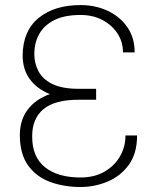

<svg xmlns="http://www.w3.org/2000/svg" viewBox="-20 -742 631 772"><path d="M366.5 -340.9H296.9Q201 -341.3 155 -303.3Q109 -265.3 109.4 -193.2Q109 -111.9 160.3 -70.1Q211.6 -28.4 304 -28.4Q359.7 -28.4 400.2 -51.8Q440.7 -75.3 462.7 -113.8Q484.7 -152.3 484.4 -197.4H531.2Q531.2 -125 497.9 -79.2Q464.5 -33.4 412.3 -11.7Q360.1 9.9 304 9.9Q237.9 9.9 182.5 -10.1Q127.1 -30.2 93.6 -76Q60 -121.8 59.7 -198.9Q60 -259.6 91.3 -301.1Q122.5 -342.7 180.4 -363.6Q129.3 -384.2 100.3 -423.1Q71.4 -462 71 -518.5Q71.7 -617.5 135.1 -669.6Q198.5 -721.6 304 -721.6Q364 -721.6 413.4 -698.3Q462.7 -675.1 492.2 -632.5Q521.7 -589.8 521.3 -531.2H474.4Q474.8 -572.4 452.8 -606.7Q430.8 -641 392.2 -661.4Q353.7 -681.8 304 -681.8Q238.6 -681.8 197.4 -660.7Q156.2 -639.6 137.1 -604Q117.9 -568.5 117.9 -525.6Q117.9 -487.6 134.8 -455.4Q151.6 -423.3 190.9 -404.1Q230.1 -384.9 296.9 -384.9H366.5Z"/></svg>

Font: Inter UI Thin
Style: Regular
Weight: 100
Designer: Rasmus Andersson
Foundry: rsms
Version: 3.2;8d6f07862